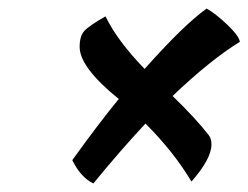

<svg xmlns="http://www.w3.org/2000/svg" viewBox="-20 -475 577 446"><path d="M255.9 -245.1Q165 -318.4 165 -366.2Q165 -391.1 175.8 -403.1Q186.5 -415 225.1 -437Q252.4 -380.4 315.9 -314.9Q407.2 -417.5 460 -455.1Q480.5 -443.8 508.1 -417.5Q535.6 -391.1 537.1 -377.9Q468.3 -335.4 380.9 -252Q435.5 -199.2 464.8 -161.1Q471.2 -153.3 471.2 -139.2Q471.2 -106.4 424.8 -53.2Q383.8 -122.1 317.9 -188Q258.3 -124 196.8 -48.8Q167.5 -63 147.9 -103Q210.9 -190.4 255.9 -245.1Z"/></svg>

Font: Kaushan Script
Style: Regular
Weight: 400
Designer: Pablo Impallari
Foundry: Pablo Impallari
Version: Version 1.002